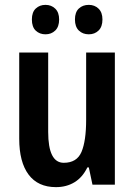

<svg xmlns="http://www.w3.org/2000/svg" viewBox="-20 -759 554 789"><path d="M452 -543V0H360L345 -71H339Q319 -30 286 -10Q253 10 210 10Q136 10 97.5 -41.5Q59 -93 59 -189V-543H178V-217Q178 -90 242 -90Q296 -90 315 -135Q334 -180 334 -267V-543ZM111 -679Q111 -709 127 -724Q143 -739 167 -739Q191 -739 207 -723.5Q223 -708 223 -679Q223 -649 207 -633.5Q191 -618 167 -618Q143 -618 127 -633Q111 -648 111 -679ZM288 -679Q288 -709 304 -724Q320 -739 345 -739Q369 -739 385 -723.5Q401 -708 401 -679Q401 -649 385 -633.5Q369 -618 345 -618Q320 -618 304 -633.5Q288 -649 288 -679Z"/></svg>

Font: Avrile Sans Condensed SemiBold
Style: Regular
Weight: 600
Width: 3
Designer: Monotype Design Team
Foundry: Monotype Imaging Inc.
Version: Version 2.001;September 10, 2019;FontCreator 11.5.0.2425 64-